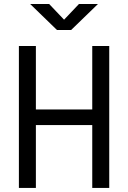

<svg xmlns="http://www.w3.org/2000/svg" viewBox="-20 -918 626 938"><path d="M430.7 0V-307.1H155.3V0H72.3V-693.4H155.3V-383.3H430.7V-693.4H513.7V0ZM258.3 -771.5 127.4 -898.4H220.2L293 -821.8L365.7 -898.4H458.5L327.6 -771.5Z"/></svg>

Font: Cascadia Code PL SemiLight
Style: Regular
Weight: 350
Monospace: yes
Designer: Aaron Bell
Foundry: Saja Typeworks
Version: Version 2404.023; ttfautohint (v1.8.4)